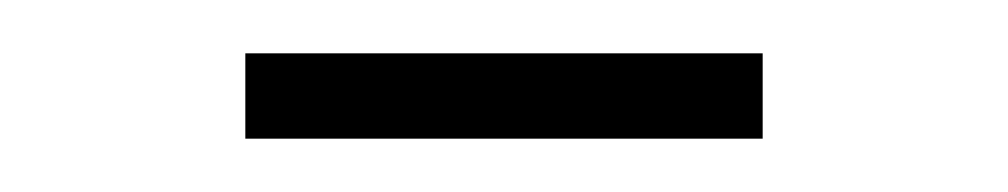

<svg xmlns="http://www.w3.org/2000/svg" viewBox="-20 -316 378 72"><path d="M72 -264V-296H266V-264Z"/></svg>

Font: Encode Sans Cnd Th
Style: Regular
Weight: 100
Width: 3
Designer: Multiple Designers
Foundry: Impallari Type
Version: Version 3.002; ttfautohint (v1.8.3) -l 8 -r 50 -G 200 -x 14 